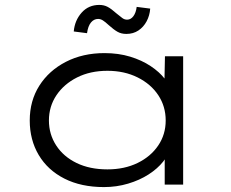

<svg xmlns="http://www.w3.org/2000/svg" viewBox="-20 -751 941 781"><path d="M403 10Q310 10 242 -24.5Q174 -59 137.5 -120.5Q101 -182 101 -261Q101 -341 140 -402.5Q179 -464 248 -499.5Q317 -535 405 -535Q462 -535 509.5 -520.5Q557 -506 593 -482Q629 -458 650.5 -430Q672 -402 675 -374L648 -378L651 -522H725V0H650V-144L670 -153Q667 -123 644 -94Q621 -65 584.5 -41.5Q548 -18 501 -4Q454 10 403 10ZM417 -62Q486 -62 539.5 -88Q593 -114 623.5 -159Q654 -204 654 -261Q654 -318 624 -363.5Q594 -409 540 -436Q486 -463 417 -463Q347 -463 293.5 -436Q240 -409 209.5 -363.5Q179 -318 179 -261Q179 -205 208.5 -159.5Q238 -114 291.5 -88Q345 -62 417 -62ZM494 -613Q473 -613 457.5 -622Q442 -631 422 -649Q408 -662 398.5 -668Q389 -674 379 -674Q362 -674 350 -659.5Q338 -645 334 -616L280 -623Q284 -668 312 -699.5Q340 -731 384 -731Q403 -731 418 -723Q433 -715 453 -697Q468 -685 477 -678Q486 -671 497 -671Q512 -671 522.5 -685Q533 -699 536 -723L591 -716Q589 -688 576.5 -664.5Q564 -641 543 -627Q522 -613 494 -613Z"/></svg>

Font: Lexend Tera Light
Style: Regular
Weight: 300
Designer: Bonnie Shaver-Troup, Thomas Jockin
Foundry: Lexend
Version: Version 1.007